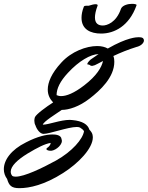

<svg xmlns="http://www.w3.org/2000/svg" viewBox="-271 -647 771 1001"><path d="M50 79C48 56 18 54 3 54C-29 54 -75 64 -135 95C-214 134 -251 188 -251 235C-251 254 -245 271 -234 286C-224 320 -212 334 -170 334C-117 334 -39 317 58 255C137 205 213 127 213 69C213 64 212 59 211 54C209 46 203 37 195 29C187 2 159 -16 107 -21C102 -21 98 -22 93 -22C43 -22 -16 3 -48 3C-43 -14 18 -51 51 -74C88 -74 142 -91 196 -133C252 -176 325 -244 325 -325C325 -335 324 -345 320 -355C356 -372 398 -389 440 -402C462 -407 476 -420 479 -432C481 -439 477 -449 469 -451C465 -452 460 -453 452 -453C441 -453 392 -452 291 -394C277 -402 258 -407 236 -407C179 -407 102 -379 49 -321C-3 -265 -22 -217 -22 -180C-22 -152 -11 -131 6 -113C-30 -90 -82 -52 -89 -36C-91 -30 -92 -24 -92 -18C-92 -9 -90 0 -86 7C-80 26 -63 51 -44 51C-13 51 84 15 129 15C136 15 142 16 146 18C156 24 163 30 167 37C161 78 105 143 21 190C-52 230 -144 274 -189 274C-196 274 -203 273 -207 270C-213 263 -215 255 -215 248C-215 219 -180 186 -128 154C-75 122 -37 103 -7 98C-7 109 -17 119 -25 124C-28 126 -29 128 -29 130C-29 135 -19 139 -8 139H-3C22 136 60 104 50 79ZM208 -341C199 -336 186 -322 184 -314C184 -312 185 -311 186 -311C188 -310 191 -311 193 -310C197 -309 199 -306 203 -304C207 -303 212 -303 223 -307C230 -310 245 -318 266 -329C259 -296 233 -252 168 -202C115 -161 75 -146 48 -146C38 -146 31 -148 24 -151C24 -185 42 -223 83 -267C140 -329 201 -364 243 -365ZM166 -612C157 -589 154 -570 154 -554C154 -493 202 -472 256 -472C326 -472 402 -512 440 -617C440 -617 441 -620 441 -621C441 -625 429 -627 417 -627C397 -627 368 -620 360 -602C335 -528 285 -514 265 -514C241 -514 224 -525 224 -556C224 -571 228 -592 238 -618C238 -618 238 -619 238 -620C238 -623 234 -625 227 -625C219 -625 207 -622 198 -619C194 -617 190 -617 186 -617C183 -617 180 -617 177 -617C172 -617 168 -616 166 -612Z"/></svg>

Font: Oregano
Style: Italic
Weight: 400
Italic angle: -12°
Designer: Astigmatic (AOETI)
Foundry: Astigmatic (AOETI)
Version: Version 1.000